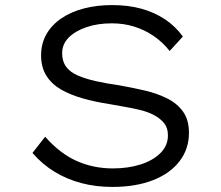

<svg xmlns="http://www.w3.org/2000/svg" viewBox="-20 -727 872 757"><path d="M423 10Q358 10 301 -5Q244 -20 195.5 -49.5Q147 -79 108 -124L158 -188Q216 -122 282 -92.5Q348 -63 425 -63Q485 -63 534 -78.5Q583 -94 613 -124Q643 -154 642 -195Q642 -223 627 -241.5Q612 -260 587.5 -273Q563 -286 532 -293.5Q501 -301 471 -306Q441 -311 415 -316Q356 -325 306.5 -339Q257 -353 220 -374.5Q183 -396 162.5 -429Q142 -462 142 -509Q142 -555 163 -592Q184 -629 222.5 -655Q261 -681 312 -694Q363 -707 422 -707Q486 -707 538 -692.5Q590 -678 631 -650.5Q672 -623 701 -583L649 -526Q621 -561 586 -585Q551 -609 509.5 -622Q468 -635 421 -635Q365 -635 321 -620Q277 -605 251 -579Q225 -553 225 -517Q225 -485 241 -463.5Q257 -442 287.5 -429Q318 -416 358 -407Q398 -398 448 -391Q499 -382 549 -370.5Q599 -359 639 -339Q679 -319 702 -286.5Q725 -254 725 -203Q725 -140 688 -91.5Q651 -43 583 -16.5Q515 10 423 10Z"/></svg>

Font: Lexend Peta Light
Style: Regular
Weight: 300
Version: Version 1.007